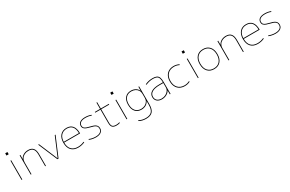

<svg xmlns="http://www.w3.org/2000/svg" viewBox="219 -2499 6784 4488"><g transform="rotate(-30 3611.0 -255.0)"><path d="M109 -670V-730H169V-670ZM129 0V-520H149V0Z M377 0V-520H397V-412H399Q426 -468 481 -499Q536 -530 607 -530Q698 -530 742.5 -477.5Q787 -425 787 -320V0H767V-320Q767 -417 728 -463.5Q689 -510 607 -510Q545 -510 497.5 -486Q450 -462 423.5 -419Q397 -376 397 -320V0Z M1097 0 877 -520H899L1111 -17H1113L1325 -520H1347L1127 0Z M1660 10Q1539 10 1473.5 -60Q1408 -130 1408 -260Q1408 -386 1470.5 -458Q1533 -530 1643 -530Q1748 -530 1803 -463Q1858 -396 1858 -268Q1858 -264 1858 -263Q1858 -262 1858 -258H1418V-278H1848L1838 -268Q1838 -388 1788.5 -449Q1739 -510 1643 -510Q1542 -510 1485 -444.5Q1428 -379 1428 -260Q1428 -138 1488 -74Q1548 -10 1660 -10Q1705 -10 1748.5 -20Q1792 -30 1829 -48L1838 -30Q1799 -11 1753 -0.5Q1707 10 1660 10Z M2136 10Q2105 10 2072 5.5Q2039 1 2009.5 -7Q1980 -15 1957 -26L1966 -44Q1998 -29 2044 -19.5Q2090 -10 2136 -10Q2218 -10 2262 -41Q2306 -72 2306 -130Q2306 -175 2281.5 -199.5Q2257 -224 2218 -237.5Q2179 -251 2134 -261Q2091 -272 2050 -286Q2009 -300 1982.5 -326.5Q1956 -353 1956 -400Q1956 -462 2005.5 -496Q2055 -530 2146 -530Q2191 -530 2235 -521.5Q2279 -513 2309 -499L2300 -481Q2273 -495 2231.5 -502.5Q2190 -510 2146 -510Q2063 -510 2019.5 -481.5Q1976 -453 1975 -400Q1975 -360 1998 -338Q2021 -316 2058 -304Q2095 -292 2138 -281Q2171 -273 2204.5 -263Q2238 -253 2265 -237Q2292 -221 2308.5 -195Q2325 -169 2325 -130Q2326 -86 2303 -54.5Q2280 -23 2238 -6.5Q2196 10 2136 10Z M2691 10Q2614 10 2581 -24.5Q2548 -59 2548 -140V-500H2407V-520H2548V-690H2568V-520H2784V-500H2568V-140Q2568 -67 2595 -38.5Q2622 -10 2691 -10Q2716 -10 2737.5 -13.5Q2759 -17 2781 -24L2787 -5Q2762 3 2738.5 6.5Q2715 10 2691 10Z M2943 -670V-730H3003V-670ZM2963 0V-520H2983V0Z M3370 220Q3315 220 3267 208Q3219 196 3180 172L3190 155Q3227 177 3272 188.5Q3317 200 3370 200Q3483 200 3532.5 144Q3582 88 3582 -40V-134H3580Q3554 -79 3502 -49.5Q3450 -20 3382 -20Q3279 -20 3220.5 -87.5Q3162 -155 3162 -275Q3162 -395 3220.5 -462.5Q3279 -530 3382 -530Q3450 -530 3502 -500.5Q3554 -471 3580 -416H3582V-520H3602V-40Q3602 96 3547 158Q3492 220 3370 220ZM3382 -40Q3441 -40 3486 -63Q3531 -86 3556.5 -126.5Q3582 -167 3582 -219V-331Q3582 -384 3556.5 -424Q3531 -464 3486 -487Q3441 -510 3382 -510Q3288 -510 3235 -449Q3182 -388 3182 -275Q3182 -163 3235 -101.5Q3288 -40 3382 -40Z M3917 10Q3836 10 3788.5 -32Q3741 -74 3741 -145Q3741 -233 3816.5 -279Q3892 -325 4035 -325H4131Q4131 -396 4116 -436Q4101 -476 4065.5 -493Q4030 -510 3968 -510Q3916 -510 3867 -499Q3818 -488 3771 -466L3762 -484Q3810 -507 3861.5 -518.5Q3913 -530 3968 -530Q4036 -530 4076 -510.5Q4116 -491 4133.5 -446Q4151 -401 4151 -325V0H4131V-104H4130Q4102 -52 4044 -21Q3986 10 3917 10ZM3917 -10Q3977 -10 4025.5 -34Q4074 -58 4102.5 -99Q4131 -140 4131 -190V-305H4035Q3900 -305 3830.5 -264Q3761 -223 3761 -145Q3761 -83 3802.5 -46.5Q3844 -10 3917 -10Z M4536 10Q4457 10 4399.5 -23Q4342 -56 4311 -116.5Q4280 -177 4280 -260Q4280 -343 4311 -403.5Q4342 -464 4399.5 -497Q4457 -530 4536 -530Q4574 -530 4609.5 -521.5Q4645 -513 4680 -495L4671 -477Q4638 -494 4605 -502Q4572 -510 4536 -510Q4426 -510 4363 -443Q4300 -376 4300 -260Q4300 -144 4363 -77Q4426 -10 4536 -10Q4572 -10 4605 -18Q4638 -26 4671 -43L4680 -25Q4645 -7 4609.5 1.5Q4574 10 4536 10Z M4868 -670V-730H4928V-670ZM4888 0V-520H4908V0Z M5327 10Q5215 10 5151 -62Q5087 -134 5087 -260Q5087 -386 5151 -458Q5215 -530 5327 -530Q5439 -530 5503 -458Q5567 -386 5567 -260Q5567 -134 5503 -62Q5439 10 5327 10ZM5327 -10Q5431 -10 5489 -76Q5547 -142 5547 -260Q5547 -378 5489 -444Q5431 -510 5327 -510Q5224 -510 5165.5 -444Q5107 -378 5107 -260Q5107 -142 5165.5 -76Q5224 -10 5327 -10Z M5716 0V-520H5736V-412H5738Q5765 -468 5820 -499Q5875 -530 5946 -530Q6037 -530 6081.5 -477.5Q6126 -425 6126 -320V0H6106V-320Q6106 -417 6067 -463.5Q6028 -510 5946 -510Q5884 -510 5836.5 -486Q5789 -462 5762.5 -419Q5736 -376 5736 -320V0Z M6507 10Q6386 10 6320.5 -60Q6255 -130 6255 -260Q6255 -386 6317.5 -458Q6380 -530 6490 -530Q6595 -530 6650 -463Q6705 -396 6705 -268Q6705 -264 6705 -263Q6705 -262 6705 -258H6265V-278H6695L6685 -268Q6685 -388 6635.5 -449Q6586 -510 6490 -510Q6389 -510 6332 -444.5Q6275 -379 6275 -260Q6275 -138 6335 -74Q6395 -10 6507 -10Q6552 -10 6595.5 -20Q6639 -30 6676 -48L6685 -30Q6646 -11 6600 -0.5Q6554 10 6507 10Z M6983 10Q6952 10 6919 5.5Q6886 1 6856.5 -7Q6827 -15 6804 -26L6813 -44Q6845 -29 6891 -19.5Q6937 -10 6983 -10Q7065 -10 7109 -41Q7153 -72 7153 -130Q7153 -175 7128.5 -199.5Q7104 -224 7065 -237.5Q7026 -251 6981 -261Q6938 -272 6897 -286Q6856 -300 6829.5 -326.5Q6803 -353 6803 -400Q6803 -462 6852.5 -496Q6902 -530 6993 -530Q7038 -530 7082 -521.5Q7126 -513 7156 -499L7147 -481Q7120 -495 7078.5 -502.5Q7037 -510 6993 -510Q6910 -510 6866.5 -481.5Q6823 -453 6822 -400Q6822 -360 6845 -338Q6868 -316 6905 -304Q6942 -292 6985 -281Q7018 -273 7051.5 -263Q7085 -253 7112 -237Q7139 -221 7155.5 -195Q7172 -169 7172 -130Q7173 -86 7150 -54.5Q7127 -23 7085 -6.5Q7043 10 6983 10Z"/></g></svg>

Font: M PLUS 1 Thin Thin
Style: Regular
Weight: 250
Version: Version 1.001